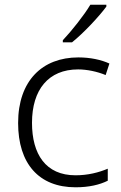

<svg xmlns="http://www.w3.org/2000/svg" viewBox="-20 -786 516 816"><path d="M432 -758V-766H364C338 -722 284 -654 247 -615V-606H286C336 -646 402 -717 432 -758ZM301 10C359 10 404 -1 438 -18V-69C400 -53 354 -41 301 -41C174 -41 116 -131 116 -264C116 -405 186 -491 312 -491C349 -491 393 -482 429 -467L445 -516C410 -532 364 -542 313 -542C160 -542 57 -443 57 -263C57 -91 145 10 301 10Z"/></svg>

Font: Noto Sans Gujarati UI Light
Style: Regular
Weight: 300
Designer: Jelle Bosma - Monotype Design Team, Universal Thirst
Foundry: Monotype Imaging Inc.
Version: Version 2.106